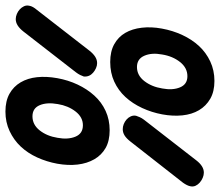

<svg xmlns="http://www.w3.org/2000/svg" viewBox="-110 -710 790 689"><g transform="rotate(-90 284.5 -365.0)"><path d="M339 10Q301 10 275 -5Q249 -20 234 -45.5Q219 -71 215.5 -105Q212 -139 219 -177Q226 -215 242 -249.5Q258 -284 281.5 -309.5Q305 -335 336.5 -349.5Q368 -364 407 -364Q445 -364 471 -349.5Q497 -335 511.5 -310Q526 -285 530 -251Q534 -217 527 -179Q520 -140 504 -105.5Q488 -71 464.5 -45.5Q441 -20 409 -5Q377 10 339 10ZM356 -87Q386 -87 407 -113.5Q428 -140 434 -178Q441 -215 429.5 -241.5Q418 -268 389 -268Q359 -268 338.5 -241.5Q318 -215 312 -177Q305 -140 316 -113.5Q327 -87 356 -87ZM162 -366Q124 -366 98.5 -380.5Q73 -395 58 -421Q43 -447 39 -481Q35 -515 42 -554Q49 -592 64.5 -626Q80 -660 103.5 -685Q127 -710 159 -725Q191 -740 229 -740Q267 -740 293 -725.5Q319 -711 334 -685.5Q349 -660 352.5 -626.5Q356 -593 349 -554Q342 -515 326 -481Q310 -447 286.5 -421Q263 -395 231.5 -380.5Q200 -366 162 -366ZM180 -462Q209 -462 229.5 -488.5Q250 -515 256 -552Q263 -591 252 -617Q241 -643 212 -643Q182 -643 161.5 -617Q141 -591 135 -553Q128 -516 139 -489Q150 -462 180 -462ZM122 -292Q133 -306 143.5 -312.5Q154 -319 166 -319Q175 -319 184 -315.5Q193 -312 200.5 -305.5Q208 -299 212 -290Q216 -281 214 -271Q212 -265 209 -258Q206 -251 200 -243L54 -55Q44 -42 33 -35Q22 -28 10 -28Q1 -28 -8.5 -32Q-18 -36 -25.5 -42.5Q-33 -49 -37 -57.5Q-41 -66 -39 -76Q-38 -82 -34.5 -89Q-31 -96 -26 -103ZM516 -675Q527 -689 538 -696Q549 -703 561 -703Q570 -703 579.5 -699Q589 -695 596 -688.5Q603 -682 607 -673.5Q611 -665 609 -655Q608 -648 604 -641Q600 -634 594 -627L448 -439Q437 -425 426 -418Q415 -411 403 -411Q394 -411 385 -415Q376 -419 368.5 -425.5Q361 -432 357.5 -440.5Q354 -449 355 -459Q357 -465 360.5 -472Q364 -479 370 -487Z"/></g></svg>

Font: Maple Mono NL Medium
Style: Italic
Weight: 500
Italic angle: -10°
Monospace: yes
Designer: subframe7536
Version: Version 7.000